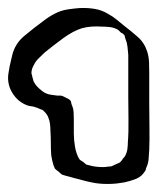

<svg xmlns="http://www.w3.org/2000/svg" viewBox="-58 -765 403 476"><path d="M312 -506Q312 -484 312.5 -450.5Q313 -417 312 -394Q311 -383 310.5 -372Q310 -361 305 -350Q304 -348 303.5 -345Q303 -342 301 -340Q293 -327 279 -321.5Q265 -316 251 -313Q214 -306 179 -311Q167 -313 155 -316Q143 -319 132 -322Q125 -324 119 -325.5Q113 -327 106 -329L96 -332Q93 -334 90 -337Q87 -340 85 -341L78 -347Q77 -349 76.5 -351Q76 -353 75 -354Q73 -361 71.5 -367Q70 -373 69 -380Q68 -395 68 -410.5Q68 -426 67 -441Q67 -449 66 -457.5Q65 -466 62 -473Q61 -477 57 -482.5Q53 -488 50 -490Q49 -492 47 -492.5Q45 -493 43 -494Q40 -495 37 -496.5Q34 -498 30 -499Q26 -501 20 -501.5Q14 -502 9 -504Q-12 -512 -25 -531Q-38 -550 -38 -572Q-38 -579 -36.5 -586.5Q-35 -594 -34 -601Q-31 -615 -27.5 -629Q-24 -643 -17 -654Q-9 -667 3.5 -677Q16 -687 27 -696Q41 -707 55.5 -717.5Q70 -728 86 -735Q98 -740 112 -742Q126 -744 139 -745Q158 -746 176.5 -743Q195 -740 211 -730Q222 -724 231 -716.5Q240 -709 250 -701Q267 -688 283.5 -673.5Q300 -659 307 -637Q311 -624 311.5 -610.5Q312 -597 312 -584ZM53 -635Q46 -628 38 -620.5Q30 -613 26 -604Q20 -594 20 -584Q20 -582 21 -579.5Q22 -577 22 -575L25 -564Q29 -555 38 -546.5Q47 -538 55 -534Q61 -531 69 -530Q77 -529 84 -528Q87 -528 90.5 -528Q94 -528 97 -527Q99 -526 102 -524.5Q105 -523 107 -522Q109 -521 112 -519.5Q115 -518 116 -516Q118 -515 118.5 -511Q119 -507 120 -505Q124 -496 124.5 -486.5Q125 -477 125 -468Q125 -451 125 -434.5Q125 -418 128 -401Q129 -394 132 -385Q135 -376 139 -370Q142 -367 146 -365Q148 -364 150.5 -361.5Q153 -359 156 -357Q160 -356 164 -355Q168 -354 172 -353Q189 -350 204 -351Q208 -352 211.5 -352Q215 -352 219 -353L232 -359Q238 -361 240 -363Q242 -365 244 -367.5Q246 -370 247 -372Q249 -374 250.5 -376Q252 -378 253 -380Q257 -388 258 -397Q259 -406 259 -413Q261 -436 260.5 -469.5Q260 -503 260 -525V-629Q259 -640 258 -649.5Q257 -659 253 -669Q252 -671 251.5 -674.5Q251 -678 249 -679Q248 -681 246 -682Q244 -683 242 -684Q240 -686 237 -689Q234 -692 231 -693Q223 -697 213 -698Q203 -699 195 -699Q167 -701 145 -695Q123 -688 99 -670.5Q75 -653 53 -635Z"/></svg>

Font: Rubik Vinyl
Style: Regular
Weight: 400
Designer: Hubert and Fischer, NaN
Foundry: Hubert and Fischer, NaN
Version: Version 2.200